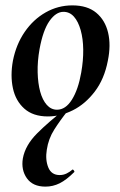

<svg xmlns="http://www.w3.org/2000/svg" viewBox="-20 -419 448 714"><path d="M158 14Q103 14 70.5 -15Q38 -44 28 -91Q18 -138 28 -193Q40 -254 72 -300.5Q104 -347 150 -373Q196 -399 249 -399Q305 -399 338 -371.5Q371 -344 382 -297.5Q393 -251 381 -193Q368 -125 332.5 -78.5Q297 -32 251 -9Q205 14 158 14ZM192 -11Q224 -11 247.5 -48.5Q271 -86 282 -149Q290 -194 289.5 -234.5Q289 -275 280 -307Q271 -339 255 -357Q239 -375 216 -375Q188 -375 164 -341Q140 -307 127 -236Q119 -191 120 -150Q121 -109 129.5 -78Q138 -47 154 -29Q170 -11 192 -11ZM149 275Q102 275 80 244Q58 213 65 170Q74 121 118 77Q162 33 223 -14L232 -7Q204 28 182 62.5Q160 97 154 138Q148 175 159.5 203.5Q171 232 202 232Q216 232 228 226Q240 220 249 212Q251 210 254.5 214.5Q258 219 256 221Q227 250 202 262.5Q177 275 149 275Z"/></svg>

Font: Cormorant
Style: Bold Italic
Weight: 700
Italic angle: -10°
Designer: Christian Thalmann (Catharsis Fonts)
Foundry: Catharsis Fonts
Version: Version 4.000